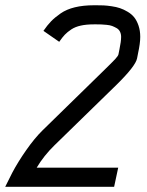

<svg xmlns="http://www.w3.org/2000/svg" viewBox="-20 -716 565 736"><path d="M350.1 -695.8Q365.2 -695.8 377.2 -695.3Q389.2 -694.8 407.5 -692.1Q425.8 -689.5 439.7 -684.8Q453.6 -680.2 469 -671.1Q484.4 -662.1 494.4 -649.7Q504.4 -637.2 511 -617.9Q517.6 -598.6 517.6 -574.7Q517.6 -550.3 509.3 -512.2L505.4 -492.2Q499.5 -462.4 426.3 -390.6L188.5 -158.7Q147.9 -119.1 120.6 -73.2H433.1L417.5 0H0L26.9 -53.7Q48.8 -95.2 80.6 -140.6Q112.3 -186 143.1 -216.3L375.5 -443.4Q411.1 -478 422.1 -490Q433.1 -502 434.1 -507.8L438 -527.3Q444.3 -557.1 444.3 -574.7Q444.3 -585.9 439.9 -594.7Q435.5 -603.5 426.8 -608.4Q418 -613.3 409.7 -616.5Q401.4 -619.6 388.4 -620.8Q375.5 -622.1 368.4 -622.3Q361.3 -622.6 350.1 -622.6H339.8Q311 -622.6 289.8 -617.9Q268.6 -613.3 253.4 -603.3Q238.3 -593.3 228.5 -583Q218.8 -572.8 207 -555.7L146.5 -597.7Q161.6 -619.6 175.8 -634.3Q189.9 -648.9 212.4 -664.6Q234.9 -680.2 266.8 -688Q298.8 -695.8 339.8 -695.8Z"/></svg>

Font: Anka/Coder Condensed
Style: Italic
Weight: 400
Width: 4
Italic angle: -12°
Monospace: yes
Version: Version 001.100